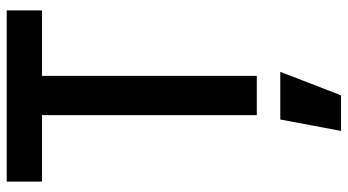

<svg xmlns="http://www.w3.org/2000/svg" viewBox="-252 -533 1036 572"><g transform="rotate(-90 266.0 -247.0)"><path d="M209 0H326V-640H521V-745H11V-640H209ZM162 251H268L338 70H196Z"/></g></svg>

Font: Mluvka SemiBold
Style: Regular
Weight: 600
Designer: Modified by Jiří Krblich, Original typeface by Gumpita Rahayu
Foundry: Gumpita Rahayu & Jiří Krblich
Version: Version 2.000;Glyphs 3.1.1 (3134)